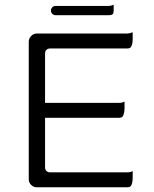

<svg xmlns="http://www.w3.org/2000/svg" viewBox="-20 -817 663 828"><path d="M517.1 -378.9Q506.3 -373.5 495.1 -373.5H174.3V-585.9Q174.3 -596.2 180.2 -602.1Q186 -607.9 196.3 -607.9H530.3Q538.1 -607.9 543 -612.3Q552.2 -622.1 552.2 -650.4V-677.7Q535.6 -672.4 530.8 -672.4Q530.3 -672.4 530.3 -672.4H138.7Q124.5 -672.4 114.3 -661.6Q104 -651.4 104 -636.7V-43.9Q104 -29.8 114.3 -19.5Q124.5 -9.3 138.7 -9.3H530.3Q538.1 -9.3 543 -13.7Q552.2 -23.4 552.2 -51.8V-79.1Q541.5 -73.7 530.3 -73.7H196.3Q186 -73.7 180.2 -79.6Q174.3 -85.4 174.3 -95.7V-309.1H495.1Q502.9 -309.1 507.8 -313.5Q513.2 -319.3 515.6 -333.5Q517.1 -341.8 517.1 -351.6ZM219.7 -751.5H448.2Q460.9 -751.5 466.3 -756.3Q470.2 -760.7 470.2 -769.5V-796.9Q459.5 -791.5 448.2 -791.5H219.7Q211.4 -791.5 205.6 -785.6Q199.7 -779.8 199.7 -771.5Q199.7 -763.2 205.6 -757.3Q211.4 -751.5 219.7 -751.5Z"/></svg>

Font: YuPearl-ExtraLight
Style: ExtraLight
Weight: 200
Designer: Max Yao
Foundry: Max-Everyday
Version: Version 1.011; ttfautohint (v1.8.3)